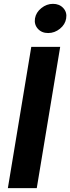

<svg xmlns="http://www.w3.org/2000/svg" viewBox="-20 -969 362 989"><path d="M290 -727.5 169.4 0H20.5L141.1 -727.5ZM228 -798.8Q194.8 -798.8 175 -820.8Q155.3 -842.8 160.2 -874Q165.5 -905.3 192.9 -927.2Q220.2 -949.2 252.9 -949.2Q286.1 -949.2 306.2 -927.2Q326.2 -905.3 320.8 -874Q315.9 -842.8 288.6 -820.8Q261.2 -798.8 228 -798.8Z"/></svg>

Font: Inter
Style: Bold Italic
Weight: 700
Italic angle: -9.39999°
Designer: Rasmus Andersson
Foundry: rsms
Version: Version 4.001;git-9221beed3